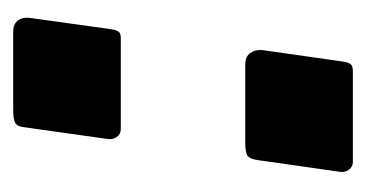

<svg xmlns="http://www.w3.org/2000/svg" viewBox="-152 -406 555 291"><g transform="rotate(90 125.5 -260.5)"><path d="M222.7 -374Q221 -361.6 216.1 -358.2Q211.3 -354.7 196.1 -354.7H78Q65.6 -354.7 60.3 -362.4Q54.9 -370 55.9 -380.7L73.5 -504.1Q75.2 -513.4 78.5 -515.6Q81.7 -517.8 88.3 -517.8H225.4Q232.9 -517.8 237.4 -511.5Q241.9 -505.3 240.2 -496.7ZM173.2 -22.3Q172.2 -9.9 166.9 -6.4Q161.5 -3 146.4 -3H28.3Q15.9 -3 10.7 -10.6Q5.5 -18.3 7.2 -29L24.4 -152.4Q26.2 -161.7 29.1 -163.9Q32 -166.1 38.6 -166.1H175.6Q183.2 -166.1 187.7 -159.8Q192.2 -153.5 190.5 -145Z"/></g></svg>

Font: Libre Franklin Thin
Style: Italic
Weight: 100
Italic angle: -8°
Designer: Pablo Impallari, Rodrigo Fuenzalida, Nhung Nguyen
Foundry: Impallari Type
Version: Version 3.000